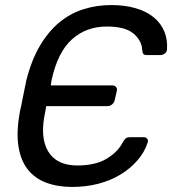

<svg xmlns="http://www.w3.org/2000/svg" viewBox="-20 -730 682 760"><path d="M59 -289Q65 -315 71.5 -349.5Q78 -384 84 -411Q104 -491 137.5 -548Q171 -605 214.5 -641Q258 -677 310.5 -693.5Q363 -710 420 -710Q474 -710 517 -697.5Q560 -685 588.5 -661.5Q617 -638 630.5 -605.5Q644 -573 641 -533Q640 -524 632 -518Q624 -512 615 -512H562Q551 -512 547.5 -516.5Q544 -521 543 -532Q541 -570 508 -597.5Q475 -625 403 -625Q321 -625 264.5 -574Q208 -523 184 -412L181 -392H424Q434 -392 439.5 -385.5Q445 -379 442 -368L434 -334Q432 -324 424 -317Q416 -310 406 -310H163L159 -287Q137 -187 170.5 -131Q204 -75 286 -75Q358 -75 402.5 -102Q447 -129 466 -167Q473 -179 478.5 -183Q484 -187 495 -187H548Q557 -187 562 -181.5Q567 -176 565 -167Q552 -127 523.5 -94.5Q495 -62 456 -38.5Q417 -15 368.5 -2.5Q320 10 266 10Q209 10 164 -6.5Q119 -23 90.5 -58.5Q62 -94 53 -151Q44 -208 59 -289Z"/></svg>

Font: SVN-Rubik
Style: Italic
Weight: 400
Italic angle: -12°
Designer: Hubert and Fischer
Foundry: Hubert & Fischer
Version: Version 2.101; ttfautohint (v1.8.3)